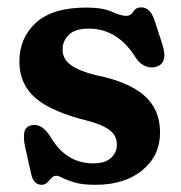

<svg xmlns="http://www.w3.org/2000/svg" viewBox="-20 -489 491 520"><path d="M233 -46.5Q264 -46.5 280.2 -61Q296.5 -75.5 296.5 -97.5Q296.5 -121 278 -135.8Q259.5 -150.5 220.5 -161Q120.5 -185.5 76.5 -223.2Q32.5 -261 32.5 -322.5Q32.5 -386.5 77.5 -427.5Q122.5 -468.5 213.5 -468.5Q258 -468.5 283 -457.2Q308 -446 322 -446Q334.5 -446 341 -457.5Q347.5 -469 362.5 -469Q373.5 -469 382.5 -461.5Q391.5 -454 398 -435.5L419 -371Q436 -320 405.5 -309Q391 -303.5 375.5 -309.2Q360 -315 349 -330.5Q300 -411.5 220.5 -411.5Q183.5 -411.5 166.5 -395Q149.5 -378.5 149.5 -355Q149.5 -329 171.8 -312.8Q194 -296.5 241.5 -285Q326.5 -268 370 -230.8Q413.5 -193.5 413.5 -130Q413.5 -67.5 365.5 -28Q317.5 11.5 239 11.5Q203 11.5 182 5.2Q161 -1 149.8 -7Q138.5 -13 133 -13Q125 -13 119.5 -7Q114 -1 108 5.2Q102 11.5 93 11.5Q82.5 11.5 75 4.5Q67.5 -2.5 64 -19.5L48 -91Q43 -114.5 45.8 -130Q48.5 -145.5 64 -149.5Q91.5 -157 115.5 -120.5Q157.5 -46.5 233 -46.5Z"/></svg>

Font: Fraunces 72pt S100 SemiBold
Style: Regular
Weight: 600
Version: Version 1.000; ttfautohint (v1.8.3)